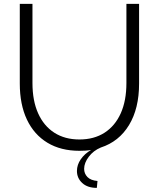

<svg xmlns="http://www.w3.org/2000/svg" viewBox="-20 -752 808 976"><path d="M687 -732.4V-327.1Q687 -200.7 636 -116.5Q585 -32.2 492.2 -2Q454.6 13.7 431.2 44.9Q407.7 76.2 407.7 106.4Q407.7 130.4 424.3 147.7Q440.9 165 475.6 168L472.2 203.1Q424.8 203.1 397.9 178.2Q371.1 153.3 371.1 117.2Q371.1 85.9 390.4 57.9Q409.7 29.8 442.9 10.3Q429.2 12.7 414.3 13.7Q399.4 14.6 383.8 14.6Q289.1 14.6 221.2 -26.4Q153.3 -67.4 116.9 -144Q80.6 -220.7 80.6 -327.1V-732.4H145V-330.1Q145 -240.2 173.8 -176Q202.6 -111.8 256.1 -77.4Q309.6 -43 383.8 -43Q458 -43 511.5 -77.4Q564.9 -111.8 593.8 -176Q622.6 -240.2 622.6 -330.1V-732.4Z"/></svg>

Font: Kumbh Sans Light
Style: Regular
Weight: 300
Version: Version 1.004